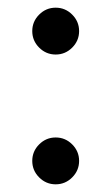

<svg xmlns="http://www.w3.org/2000/svg" viewBox="-20 -475 290 500"><path d="M125 5Q100 5 82 -13Q64 -31 64 -56Q64 -81 82 -99Q100 -117 125 -117Q150 -117 168 -99Q186 -81 186 -56Q186 -31 168 -13Q150 5 125 5ZM125 -333Q100 -333 82 -351Q64 -369 64 -394Q64 -419 82 -437Q100 -455 125 -455Q150 -455 168 -437Q186 -419 186 -394Q186 -369 168 -351Q150 -333 125 -333Z"/></svg>

Font: Spectral
Style: Regular
Weight: 400
Designer: Jean-Baptiste Levee
Foundry: Production Type
Version: Version 1.002